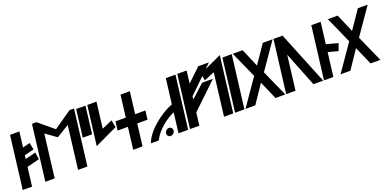

<svg xmlns="http://www.w3.org/2000/svg" viewBox="-2 -1923 5946 2938"><g transform="rotate(-20 2971.0 -454.5)"><path d="M12 0H164L202 -307L405 -359L389 -473L217 -430L224 -489L380 -527L357 -640L239 -610L270 -860H118Z M913 0H1065L1176 -903L1103 -904L809 -700L564 -904L491 -903L380 0H532L618 -700L793 -575L999 -700Z M1301 -438 1356 -885H1204L1149 -438Z M1306 -244 1675 -418 1654 -536 1483 -463 1535 -885H1385Z M1873 -502H1705L1687 -358H1855L1811 0H1963L2007 -358H2174L2192 -502H2025L2069 -860H1917Z M2549 0H2706L2812 -860H2655L2604 -451C2424 -386 2171 -192 2104 -12L2100 0H2228L2231 -7C2297 -147 2471 -280 2589 -327ZM2439 -128C2405 -128 2374 -99 2370 -65C2366 -31 2389 -2 2423 -2C2457 -2 2489 -31 2493 -65C2497 -99 2473 -128 2439 -128Z M2888 0 2914 -208 3328 -604H3153L2938 -409L2944 -459L3357 -861H3183L2969 -657L2994 -861H2842L2736 -1Z M3552 -909 3183 -739 3205 -624 3375 -694 3290 0H3440Z M3622 0 3728 -860H3576L3470 0Z M4096 -430 4394 -860H4234L4032 -564L3905 -860H3745L3937 -430L3639 0H3799L3999 -296L4128 0H4288Z M4408 -860 4302 0H4454L4523 -561L4746 0H4905L4556 -860Z M5070 0 5118 -387 5281 -344 5323 -460 5133 -510 5176 -860H5024L4918 0Z M5644 -430 5942 -860H5782L5580 -564L5453 -860H5293L5485 -430L5187 0H5347L5547 -296L5676 0H5836Z"/></g></svg>

Font: Ny Stormning
Style: SvKr
Weight: 900
Designer: Robert Jablonski, Mew Too
Foundry: Cannot Into Space Fonts
Version: Version 0.90